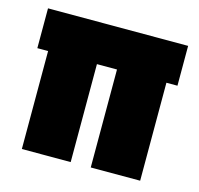

<svg xmlns="http://www.w3.org/2000/svg" viewBox="-77 -556 662 638"><g transform="rotate(15 254.0 -237.0)"><path d="M457 0H287V-337H218V0H50V-337H13V-474H495V-337H457Z"/></g></svg>

Font: Passion One
Style: Regular
Weight: 400
Designer: Alejandro Lo Celso
Foundry: Fontstage
Version: Version 1.001